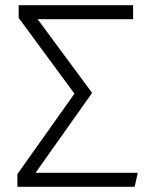

<svg xmlns="http://www.w3.org/2000/svg" viewBox="-20 -720 598 740"><path d="M47 0V-49L267 -359L52 -651V-700H493V-646H125L335 -362L117 -54H511L499 0Z"/></svg>

Font: Geologica-Sharp
Style: Regular
Weight: 100
Designer: Sindre Bremnes, Frode Helland
Foundry: Monokrom Skriftforlag AS
Version: Version 1.010;gftools[0.9.28]